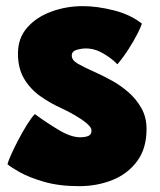

<svg xmlns="http://www.w3.org/2000/svg" viewBox="-20 -584 534 642"><path d="M244.5 38.5Q177.5 38.5 127 23.8Q76.5 9 45.5 -8.5Q14.5 -26 5 -35Q7.5 -45.5 17.8 -68.2Q28 -91 42.2 -118Q56.5 -145 71 -168.2Q85.5 -191.5 96.5 -202.5Q134.5 -174.5 175.8 -149.8Q217 -125 247.5 -125Q265 -125 275.5 -129.5Q286 -134 286 -148Q286 -158 270 -171.5Q254 -185 230.2 -198.8Q206.5 -212.5 183.5 -223Q147 -239.5 114.2 -262.8Q81.5 -286 60.8 -320.5Q40 -355 40 -405Q40 -456.5 71 -491.8Q102 -527 151.8 -545.2Q201.5 -563.5 257 -563.5Q304.5 -563.5 360.2 -549.5Q416 -535.5 454.5 -505Q451.5 -494.5 439.5 -471Q427.5 -447.5 410 -420Q392.5 -392.5 372.5 -369Q354.5 -388 325.8 -405Q297 -422 267.5 -422Q252 -422 236 -417.2Q220 -412.5 220 -398Q220 -382.5 240.5 -370.8Q261 -359 303.5 -340Q326 -330 354.5 -314.2Q383 -298.5 409.2 -275.8Q435.5 -253 452.8 -222.5Q470 -192 470 -152.5Q470 -87.5 438.5 -45Q407 -2.5 355.8 18Q304.5 38.5 244.5 38.5Z"/></svg>

Font: Grandstander Black
Style: Regular
Weight: 900
Designer: Tyler Finck
Foundry: Etcetera Type Co
Version: Version 1.200; ttfautohint (v1.8.3)